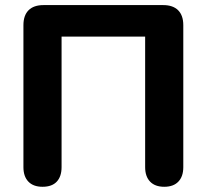

<svg xmlns="http://www.w3.org/2000/svg" viewBox="-20 -725 811 754"><path d="M147 8.5Q110.8 8.5 91.4 -11.8Q72 -32 72 -68.5V-626.2Q72 -664.5 92.2 -684.8Q112.5 -705 150.8 -705H621Q659.2 -705 679.5 -684.8Q699.8 -664.5 699.8 -626.2V-68.5Q699.8 -32 680.5 -11.8Q661.2 8.5 625 8.5Q588.8 8.5 569.4 -11.8Q550 -32 550 -68.5V-581.2H221.8V-68.5Q221.8 -32 203 -11.8Q184.2 8.5 147 8.5Z"/></svg>

Font: Nunito ExtraLight
Style: Regular
Weight: 200
Designer: Vernon Adams
Foundry: Vernon Adams
Version: Version 3.602;April 4, 2023;FontCreator 14.0.0.2856 64-bit